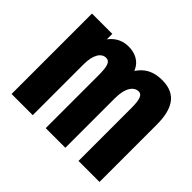

<svg xmlns="http://www.w3.org/2000/svg" viewBox="-116 -639 795 795"><g transform="rotate(45 281.5 -241.0)"><path d="M28 0H152V-298C152 -354 172 -383 199 -383C220 -383 228 -365 228 -309V0H343V-291C343 -353 367 -380 393 -380C412 -380 420 -359 420 -311V0H543V-334C543 -423 515 -482 429 -482C378 -482 345 -464 320 -427C303 -469 267 -482 232 -482C202 -482 171 -471 147 -439V-471H28Z"/></g></svg>

Font: Inconsolata SemiExpanded Black
Style: Regular
Weight: 900
Width: 6
Monospace: yes
Designer: Raph Levien, Cyreal, Brenton Simpson
Foundry: Raph Levien, Cyreal, Google
Version: Version 3.100